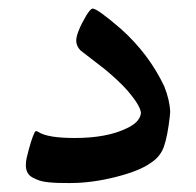

<svg xmlns="http://www.w3.org/2000/svg" viewBox="-20 -418 448 439"><path d="M141.1 0.5H133.8Q120.6 0.5 112.1 0.2Q103.5 0 91.1 -1.2Q78.6 -2.4 70.6 -5.1Q62.5 -7.8 54.7 -12Q46.9 -16.1 43 -23.2Q39.1 -30.3 39.1 -40Q39.1 -48.8 41 -57.1Q50.8 -98.1 59.1 -115.2Q60.5 -118.2 63 -118.2Q64 -118.2 67.9 -116.2Q88.9 -102.5 150.9 -102.5Q224.1 -102.5 269.5 -124.5Q299.3 -138.2 302.2 -158.7Q302.2 -167 294.9 -179.2Q289.1 -189.9 271.5 -210.9Q252 -232.9 220.2 -259.3L164.1 -302.7Q154.3 -312.5 154.3 -325.2Q154.3 -343.3 177.7 -383.3Q186.5 -397 190.4 -397.9L190.9 -398.4Q191.4 -398.4 191.9 -398.4Q202.6 -398.4 256.3 -352.1Q320.3 -294.9 355.5 -220.7Q368.2 -189 369.1 -162.1L368.2 -151.4Q363.3 -107.9 355.2 -84Q347.2 -60.1 325.2 -45.9Q299.8 -27.3 244.9 -13.4Q189.9 0.5 141.1 0.5Z"/></svg>

Font: Noon
Style: Regular
Weight: 400
Designer: Mohammad Saleh Souzanchi
Foundry: Farsi Font Store
Version: Version 0.09